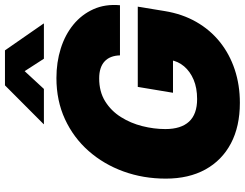

<svg xmlns="http://www.w3.org/2000/svg" viewBox="-128 -862 1000 785"><g transform="rotate(-90 372.5 -469.0)"><path d="M345.2 11.2Q248.5 11.2 179.2 -25.4Q109.9 -62 72.5 -129.9Q35.2 -197.8 35.2 -291.5Q35.2 -383.8 64.5 -464.6Q93.8 -545.4 148.2 -607.2Q202.6 -668.9 278.3 -703.9Q354 -738.8 446.3 -738.8Q510.7 -738.8 566.9 -721.2Q623 -703.6 664.6 -669.7Q706.1 -635.7 727.8 -587.6Q749.5 -539.6 744.1 -479H539.1Q538.6 -499 532.5 -514.9Q526.4 -530.8 514.6 -541.7Q502.9 -552.7 485.6 -558.3Q468.3 -564 444.8 -564Q390.6 -564 351.3 -539.6Q312 -515.1 286.9 -475.1Q261.7 -435.1 249.8 -387.5Q237.8 -339.8 237.8 -293.5Q237.8 -229.5 268.3 -196.5Q298.8 -163.6 360.4 -163.6Q406.2 -163.6 439.9 -178Q473.6 -192.4 494.4 -217Q515.1 -241.7 520 -272.5L558.1 -262.2H386.2L410.2 -406.2H738.3L720.2 -295.9Q708.5 -224.1 676 -167.2Q643.6 -110.4 594 -70.6Q544.4 -30.8 481.2 -9.8Q418 11.2 345.2 11.2ZM401.9 -790H257.8V-791L416.5 -949.2H559.6L669.4 -791L668.9 -790H525.4L474.6 -868.7Z"/></g></svg>

Font: Inter 28pt Black
Style: Italic
Weight: 900
Italic angle: -9.3988°
Designer: Rasmus Andersson
Foundry: rsms
Version: Version 4.001;git-66647c0bb